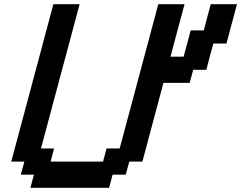

<svg xmlns="http://www.w3.org/2000/svg" viewBox="-20 -895 1149 915"><path d="M125 0H500L516.6 -62.5H579.1L596.2 -125H658.7Q675.3 -187.5 708.7 -312.5Q742.2 -437.5 758.8 -500H883.8L900.9 -562.5H963.4Q968.8 -583.5 979.7 -625.2Q990.7 -667 996.6 -687.5H1059.1L1109.4 -875H984.4Q978.5 -854.5 967.5 -812.5Q956.5 -770.5 951.2 -750H888.7Q883.3 -729 872.1 -687.3Q860.8 -645.5 855 -625H792.5Q803.7 -667 825.9 -750.2Q848.1 -833.5 859.4 -875H734.4L550.3 -187.5H487.8L471.2 -125H221.2L237.8 -187.5H175.3L359.4 -875H234.4L33.7 -125H96.2L79.1 -62.5H141.6Z"/></svg>

Font: Faithful 32x
Style: Oblique
Weight: 400
Foundry: Faithful Resource Pack
Version: Version 1.0; January 27, 2023